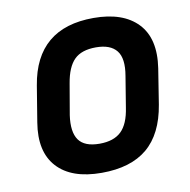

<svg xmlns="http://www.w3.org/2000/svg" viewBox="-64 -566 635 641"><g transform="rotate(-10 253.5 -246.0)"><path d="M231 11Q129 11 80.5 -42Q32 -95 48 -192L68 -314Q99 -503 293 -503Q393 -503 442.5 -451Q492 -399 477 -300L458 -180Q442 -83 386 -36Q330 11 231 11ZM241 -86Q289 -86 314.5 -110.5Q340 -135 348 -190L365 -294Q375 -352 354 -378.5Q333 -405 284 -405Q235 -405 210.5 -380.5Q186 -356 177 -302L159 -197Q151 -141 170.5 -113.5Q190 -86 241 -86Z"/></g></svg>

Font: Sofia Sans Semi Condensed
Style: Bold Italic
Weight: 700
Italic angle: -9°
Version: Version 4.100